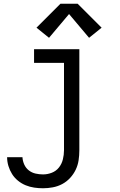

<svg xmlns="http://www.w3.org/2000/svg" viewBox="-20 -793 640 1026"><path d="M210 213Q186 213 162.5 209.5Q139 206 117 197Q95 188 76 172.5Q57 157 44.5 137Q32 117 25 94Q18 71 18 47H100Q101 67 109.5 86Q118 105 134 117.5Q150 130 170 134.5Q190 139 210 139Q234 139 257 130Q280 121 295 102Q310 83 316 58.5Q322 34 322 10V-457H162V-530H404V10Q404 37 400 63.5Q396 90 384.5 114Q373 138 354.5 158Q336 178 312.5 190.5Q289 203 262.5 208Q236 213 210 213ZM242 -591 175 -645 303 -773H395L523 -645L456 -591L349 -718Z"/></svg>

Font: Iosevka Curly Slab Extended
Style: Regular
Weight: 400
Width: 7
Monospace: yes
Designer: Belleve Invis
Foundry: Belleve Invis
Version: Version 11.1.0; ttfautohint (v1.8.3)